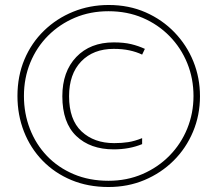

<svg xmlns="http://www.w3.org/2000/svg" viewBox="-20 -742 871 770"><path d="M415 8Q333 8 266 -20Q199 -48 150.5 -98Q102 -148 76 -214.5Q50 -281 50 -357Q50 -437 78 -503.5Q106 -570 156.5 -619Q207 -668 273.5 -695Q340 -722 416 -722Q497 -722 564 -692.5Q631 -663 680 -612Q729 -561 755.5 -495.5Q782 -430 782 -356Q782 -280 754 -213.5Q726 -147 676 -97.5Q626 -48 559.5 -20Q493 8 415 8ZM415 -17Q489 -17 551.5 -44Q614 -71 660 -118Q706 -165 731 -226.5Q756 -288 756 -357Q756 -427 731 -488.5Q706 -550 660 -597Q614 -644 552 -670.5Q490 -697 415 -697Q342 -697 280.5 -671Q219 -645 173 -599Q127 -553 101.5 -491Q76 -429 76 -357Q76 -287 100 -225Q124 -163 168.5 -116.5Q213 -70 275.5 -43.5Q338 -17 415 -17ZM436 -143Q342 -143 286 -196.5Q230 -250 230 -356Q230 -455 286 -513.5Q342 -572 436 -572Q477 -572 506 -565Q535 -558 561 -546L550 -523Q527 -534 499 -540Q471 -546 436 -546Q354 -546 305.5 -495.5Q257 -445 257 -356Q257 -262 307 -215Q357 -168 438 -168Q469 -168 494.5 -172Q520 -176 550 -188V-164Q499 -143 436 -143Z"/></svg>

Font: Noto Sans Lao Looped SemiCondensed Thin
Style: Regular
Weight: 100
Width: 4
Designer: Mark Frömberg, Ben Mitchell
Foundry: The Fontpad Ltd
Version: Version 1.002; ttfautohint (v1.8.4.7-5d5b)